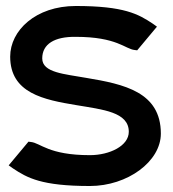

<svg xmlns="http://www.w3.org/2000/svg" viewBox="-20 -610 576 641"><path d="M9 -58 23 -48C71 -16 119 11 280 11C406 11 517 -71 517 -164C517 -303 394 -329 268 -350C196 -363 121 -367 121 -415C121 -463 162 -488 233 -487C371 -487 398 -446 430 -443L438 -442L504 -521L490 -531C442 -563 394 -590 233 -590C99 -590 14 -508 14 -421C14 -299 126 -277 235 -259C324 -244 410 -236 410 -170C410 -123 346 -92 280 -92C142 -92 115 -133 83 -136L75 -137Z"/></svg>

Font: Charger Sport
Style: BlkExt
Weight: 900
Designer: Jasper
Foundry: Cannot Into Space Fonts
Version: Version 1.1